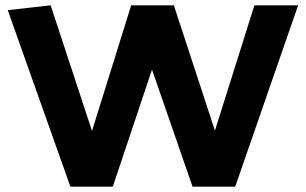

<svg xmlns="http://www.w3.org/2000/svg" viewBox="-20 -700 1146 720"><path d="M702 0 550 -439 403 0H244L9 -662L170 -680L325 -209L472 -680H632L786 -210L934 -680H1098L862 0Z"/></svg>

Font: Palanquin Dark SemiBold
Style: Regular
Weight: 600
Designer: Pria Ravichandran
Version: Version 1.001